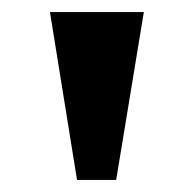

<svg xmlns="http://www.w3.org/2000/svg" viewBox="-20 -734 322 319"><path d="M108 -435H173L219 -714H63Z"/></svg>

Font: Noto Serif Condensed ExtraBold
Style: Regular
Weight: 800
Width: 3
Designer: Monotype Design Team
Foundry: Monotype Imaging Inc.
Version: Version 2.013